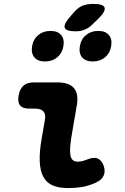

<svg xmlns="http://www.w3.org/2000/svg" viewBox="-20 -951 640 981"><path d="M348 -270Q334 -193 339.5 -159Q345 -125 377 -125Q387 -125 398.5 -127.5Q410 -130 425 -136Q460 -150 479.5 -141Q499 -132 509 -106Q520 -76 509.5 -53.5Q499 -31 470 -18Q433 -1 398.5 4.5Q364 10 328 10Q281 10 249.5 -3.5Q218 -17 201.5 -47.5Q185 -78 183 -126.5Q181 -175 193 -244L209 -336Q215 -366 202.5 -381Q190 -396 160 -396H130Q96 -396 82.5 -412.5Q69 -429 75 -463Q81 -497 100 -513.5Q119 -530 153 -530H273Q334 -530 358.5 -500Q383 -470 372 -410ZM367 -791Q316 -791 310.5 -810Q305 -829 342 -870L360 -891Q383 -916 406 -923.5Q429 -931 458 -931Q509 -931 514.5 -911.5Q520 -892 481 -854L455 -829Q436 -809 414 -800Q392 -791 367 -791ZM454 -637Q417 -637 399.5 -658Q382 -679 388 -715Q394 -751 419.5 -772Q445 -793 482 -793Q519 -793 536.5 -772Q554 -751 548 -715Q542 -679 516.5 -658Q491 -637 454 -637ZM210 -637Q173 -637 155.5 -658Q138 -679 144 -715Q150 -751 175.5 -772Q201 -793 238 -793Q275 -793 292.5 -772Q310 -751 304 -715Q298 -679 272.5 -658Q247 -637 210 -637Z"/></svg>

Font: Maple Mono ExtraBold
Style: Italic
Weight: 800
Italic angle: -10°
Monospace: yes
Designer: subframe7536
Version: Version 7.200